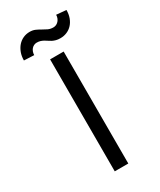

<svg xmlns="http://www.w3.org/2000/svg" viewBox="-230 -1004 902 1080"><g transform="rotate(-30 221.5 -464.0)"><path d="M265.6 0H177.6V-727.3H265.6ZM46.9 -795.5Q46.9 -822.8 55.2 -845.3Q63.6 -867.9 77.9 -884.4Q92.3 -900.9 112.2 -910Q132.1 -919 154.8 -919Q175.1 -919 190.7 -911.9Q206.3 -904.8 220.7 -896.3Q235.1 -887.8 250 -880.7Q264.9 -873.6 284.1 -873.6Q294.4 -873.6 303.1 -877.8Q311.8 -882.1 318.4 -889.4Q324.9 -896.7 328.7 -906.6Q332.4 -916.5 332.4 -927.6L396.3 -921.9Q396.3 -894.2 388 -871.8Q379.6 -849.4 365.2 -833.8Q350.9 -818.2 331.1 -809.7Q311.4 -801.1 288.4 -801.1Q272 -801.1 259.8 -804.5Q247.5 -807.9 237.7 -812.9Q228 -817.8 219.5 -823.9Q210.9 -829.9 202.1 -834.9Q193.2 -839.8 182.9 -843.2Q172.6 -846.6 159.1 -846.6Q149.1 -846.6 140.4 -842.3Q131.7 -838.1 125.5 -830.8Q119.3 -823.5 115.8 -813.7Q112.2 -804 112.2 -792.6Z"/></g></svg>

Font: Fast_Sans-Dotted
Style: Regular
Weight: 400
Version: Version 3.018